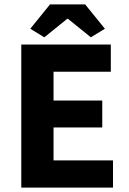

<svg xmlns="http://www.w3.org/2000/svg" viewBox="-20 -855 588 875"><path d="M77 0V-652H485V-528H224V-397H446V-274H224V-124H495V0ZM118 -724 208 -835H368L458 -724L394 -685L290 -769H286L182 -685Z"/></svg>

Font: hySource Sans Pro
Style: Bold
Weight: 700
Designer: Paul D. Hunt
Foundry: Adobe Systems Incorporated
Version: Version 2.021;PS 2.000;hotconv 1.0.86;makeotf.lib2.5.63406